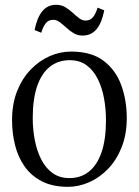

<svg xmlns="http://www.w3.org/2000/svg" viewBox="-20 -748 564 780"><path d="M29 -259.5Q29 -326 49.5 -377.8Q70 -429.5 104.8 -465.5Q139.5 -501.5 182 -520Q224.5 -538.5 269 -538.5Q352 -538.5 401.5 -500.5Q451 -462.5 473 -401Q495 -339.5 495 -268.5Q495 -202.5 474.5 -150.5Q454 -98.5 419.5 -62.5Q385 -26.5 342.5 -7.8Q300 11 256 11Q194 11 150.5 -11.2Q107 -33.5 80.2 -71.5Q53.5 -109.5 41.2 -158Q29 -206.5 29 -259.5ZM262 -24.5Q308.5 -24.5 341.8 -51.2Q375 -78 392.8 -130.2Q410.5 -182.5 410.5 -259.5Q410.5 -305.5 402.5 -349Q394.5 -392.5 377 -427.5Q359.5 -462.5 331.5 -483Q303.5 -503.5 263 -503.5Q216.5 -503.5 182.8 -477Q149 -450.5 131 -398.2Q113 -346 113 -268.5Q113 -222 121.5 -178.2Q130 -134.5 147.8 -99.8Q165.5 -65 193.8 -44.8Q222 -24.5 262 -24.5ZM120.5 -626Q130.5 -676.5 152 -702.5Q173.5 -728.5 208 -728.5Q229 -728.5 245.2 -718.8Q261.5 -709 275 -696.5Q288.5 -684 301.2 -674.2Q314 -664.5 327.5 -664.5Q346.5 -664.5 357.5 -677.8Q368.5 -691 376.5 -717L403.5 -706Q394 -655.5 372.2 -629.5Q350.5 -603.5 315.5 -603.5Q295 -603.5 279 -613.2Q263 -623 249.5 -635.5Q236 -648 223 -657.8Q210 -667.5 196 -667.5Q177.5 -667.5 166.5 -654.2Q155.5 -641 147.5 -615Z"/></svg>

Font: Merriweather 96pt Light
Style: Regular
Weight: 300
Version: Version 2.100